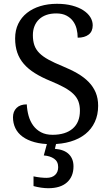

<svg xmlns="http://www.w3.org/2000/svg" viewBox="-20 -744 584 1004"><path d="M247.1 9.8Q198.2 9.8 160.9 -0.5Q123.5 -10.7 98.4 -29.1Q73.2 -47.4 60.5 -73.5Q47.9 -99.6 47.9 -130.9Q47.9 -161.1 66.7 -179.7Q85.4 -198.2 120.1 -198.2Q121.6 -167 129.6 -138.2Q137.7 -109.4 153.8 -87.4Q169.9 -65.4 194.8 -52.2Q219.7 -39.1 254.9 -39.1Q322.3 -39.1 360.1 -71.5Q397.9 -104 397.9 -165Q397.9 -192.4 390.1 -213.4Q382.3 -234.4 364.3 -252.2Q346.2 -270 316.7 -286.4Q287.1 -302.7 243.2 -320.8Q196.8 -339.8 162.1 -361.6Q127.4 -383.3 104.5 -409.9Q81.5 -436.5 70.3 -469.2Q59.1 -502 59.1 -543Q59.1 -585.9 75.4 -619.6Q91.8 -653.3 121.1 -676.5Q150.4 -699.7 190.4 -711.9Q230.5 -724.1 277.8 -724.1Q322.8 -724.1 357.4 -714.8Q392.1 -705.6 416 -689.9Q439.9 -674.3 452.4 -654.1Q464.8 -633.8 464.8 -611.8Q464.8 -579.6 443.6 -563.2Q422.4 -546.9 386.2 -546.9Q386.2 -570.3 380.6 -593Q375 -615.7 361.8 -633.5Q348.6 -651.4 327.1 -662.6Q305.7 -673.8 273.9 -673.8Q245.1 -673.8 222.4 -665.8Q199.7 -657.7 184.1 -642.8Q168.5 -627.9 160.2 -606.9Q151.9 -585.9 151.9 -560.1Q151.9 -530.3 159.7 -507.6Q167.5 -484.9 185.8 -466.6Q204.1 -448.2 233.9 -431.9Q263.7 -415.5 307.1 -397.9Q351.1 -379.9 385.5 -359.9Q419.9 -339.8 443.8 -315.2Q467.8 -290.5 480.5 -260Q493.2 -229.5 493.2 -190.9Q493.2 -143.6 475.8 -106.2Q458.5 -68.8 426.3 -43Q394 -17.1 348.6 -3.7Q303.2 9.8 247.1 9.8ZM364.3 126Q364.3 179.2 330.3 209.7Q296.4 240.2 232.4 240.2Q224.6 240.2 214.8 239.5Q205.1 238.8 194.8 237.3Q184.6 235.8 174.3 233.6Q164.1 231.4 155.3 229V178.2Q173.3 182.1 191.4 184.1Q209.5 186 223.1 186Q252 186 268.1 170.9Q284.2 155.8 284.2 129.9Q284.2 100.6 262.9 85.9Q241.7 71.3 209 68.8L230 -8.8H277.3L267.1 34.2Q315.9 38.1 340.1 62.3Q364.3 86.4 364.3 126Z"/></svg>

Font: Droid-TTFautohint Serif
Style: Regular
Weight: 400
Foundry: Ascender Corporation
Version: Version 1.00; ttfautohint (v1.00rc1.4-1a1c-dirty) -l 8 -r 50